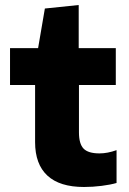

<svg xmlns="http://www.w3.org/2000/svg" viewBox="-20 -732 515 766"><path d="M315 14Q218 14 169 -31.5Q120 -77 120 -165V-393H20V-540H132L159 -698L294 -712V-540H442V-393H295V-204Q295 -158 313.5 -139Q332 -120 377 -120Q409 -120 445 -133V-2Q421 5 385.5 9.5Q350 14 315 14Z"/></svg>

Font: Encode Sans Wide
Style: Bold
Weight: 700
Designer: Pablo Impallari, Andres Torresi
Foundry: Pablo Impallari, Andres Torresi
Version: Version 1.000; ttfautohint (v1.00) -l 8 -r 50 -G 200 -x 14 -